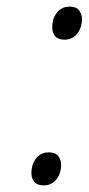

<svg xmlns="http://www.w3.org/2000/svg" viewBox="-20 -551 268 581"><path d="M113 10Q92 10 83.5 -1Q75 -12 75 -27Q75 -33 76 -40Q79 -62 93 -76Q107 -90 127 -90Q148 -90 156.5 -78.5Q165 -67 165 -51Q165 -46 164 -40Q161 -18 147 -4Q133 10 113 10ZM176 -431Q155 -431 146.5 -442Q138 -453 138 -468Q138 -474 139 -481Q142 -503 156 -517Q170 -531 190 -531Q211 -531 219.5 -519.5Q228 -508 228 -492Q228 -487 227 -481Q224 -459 210 -445Q196 -431 176 -431Z"/></svg>

Font: Lexend ExtLt
Style: Italic
Weight: 250
Italic angle: -8.13011°
Designer: Bonnie Shaver-Troup, Thomas Jockin
Foundry: Lexend
Version: Version 1.007